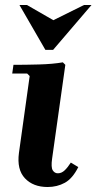

<svg xmlns="http://www.w3.org/2000/svg" viewBox="-20 -740 387 770"><path d="M264 -88 294 -70Q271 -24 240 -7Q209 10 171 10Q113 10 80 -25Q47 -60 56 -127L99 -435L89 -445H29L34 -480Q81 -480 136.5 -481.5Q192 -483 232 -490L242 -480L189 -104Q184 -69 191.5 -57Q199 -45 212 -45Q227 -45 239.5 -57Q252 -69 264 -88ZM317 -720H347L193 -540H162L58 -720H88L194 -659Z"/></svg>

Font: Brygada 1918
Style: Italic
Weight: 400
Italic angle: -8°
Designer: Mateusz Machalski | Borys Kosmynka | Przemek Hoffer
Foundry: NIEPODLEGLA 2018
Version: Version 3.006